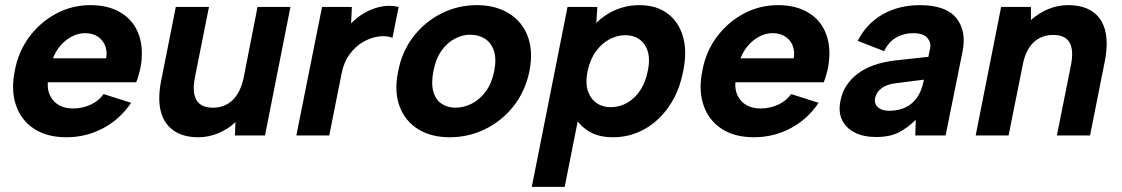

<svg xmlns="http://www.w3.org/2000/svg" viewBox="-20 -527 4365 747"><path d="M238 7Q163 7 112.5 -26Q62 -59 42 -118Q22 -177 38 -254Q52 -328 95 -385Q138 -442 199.5 -474.5Q261 -507 332 -507Q404 -507 453 -476Q502 -445 521 -389.5Q540 -334 526 -260Q523 -249 519.5 -235.5Q516 -222 510 -207H166Q164 -175 176 -152.5Q188 -130 210 -117.5Q232 -105 264 -105Q301 -105 333 -120Q365 -135 383 -161L490 -127Q447 -63 381 -28Q315 7 238 7ZM393 -300Q398 -328 388.5 -350.5Q379 -373 359 -385.5Q339 -398 311 -398Q285 -398 260.5 -385.5Q236 -373 216.5 -351Q197 -329 186 -300Z M1011 0H894L896 -52Q867 -24 829 -8.5Q791 7 752 7Q694 7 657 -18Q620 -43 606.5 -90.5Q593 -138 606 -208L664 -500H793L738 -224Q727 -167 744.5 -137.5Q762 -108 808 -108Q855 -108 885.5 -138Q916 -168 928 -225L982 -500H1110Z M1233 -500H1349L1346 -436Q1371 -462 1401 -478.5Q1431 -495 1464 -501.5Q1497 -508 1531 -500L1507 -380Q1483 -389 1453 -385Q1423 -381 1393 -364Q1363 -347 1340 -315.5Q1317 -284 1308 -236L1261 0H1133Z M1730 7Q1657 7 1606.5 -24.5Q1556 -56 1534.5 -113.5Q1513 -171 1529 -249Q1544 -328 1589.5 -386Q1635 -444 1699 -475.5Q1763 -507 1835 -507Q1907 -507 1959 -475.5Q2011 -444 2033 -386.5Q2055 -329 2040 -251Q2024 -172 1978 -114Q1932 -56 1867.5 -24.5Q1803 7 1730 7ZM1752 -108Q1784 -108 1815 -123.5Q1846 -139 1869.5 -170.5Q1893 -202 1903 -251Q1912 -298 1901.5 -329.5Q1891 -361 1866.5 -376.5Q1842 -392 1810 -392Q1779 -392 1749.5 -376.5Q1720 -361 1697.5 -329.5Q1675 -298 1666 -249Q1657 -202 1666 -170.5Q1675 -139 1698 -123.5Q1721 -108 1752 -108Z M2215 -75 2232 -77 2177 200H2049L2188 -500H2304L2300 -438Q2319 -457 2345 -473Q2371 -489 2402 -498Q2433 -507 2468 -507Q2533 -507 2576.5 -475Q2620 -443 2637 -385.5Q2654 -328 2638 -250Q2623 -172 2583.5 -114Q2544 -56 2487.5 -24.5Q2431 7 2365 7Q2307 7 2269.5 -17Q2232 -41 2215 -75ZM2500 -250Q2514 -313 2489 -351.5Q2464 -390 2412 -390Q2380 -390 2350 -373.5Q2320 -357 2298 -326.5Q2276 -296 2266 -250Q2257 -205 2267 -174Q2277 -143 2300.5 -126.5Q2324 -110 2356 -110Q2391 -110 2421 -127.5Q2451 -145 2471.5 -176.5Q2492 -208 2500 -250Z M2913 7Q2838 7 2787.5 -26Q2737 -59 2717 -118Q2697 -177 2713 -254Q2727 -328 2770 -385Q2813 -442 2874.5 -474.5Q2936 -507 3007 -507Q3079 -507 3128 -476Q3177 -445 3196 -389.5Q3215 -334 3201 -260Q3198 -249 3194.5 -235.5Q3191 -222 3185 -207H2841Q2839 -175 2851 -152.5Q2863 -130 2885 -117.5Q2907 -105 2939 -105Q2976 -105 3008 -120Q3040 -135 3058 -161L3165 -127Q3122 -63 3056 -28Q2990 7 2913 7ZM3068 -300Q3073 -328 3063.5 -350.5Q3054 -373 3034 -385.5Q3014 -398 2986 -398Q2960 -398 2935.5 -385.5Q2911 -373 2891.5 -351Q2872 -329 2861 -300Z M3541 0 3543 -61Q3512 -30 3477 -12Q3442 6 3389 6Q3339 6 3305 -11.5Q3271 -29 3256 -60.5Q3241 -92 3250 -135Q3262 -198 3316 -239.5Q3370 -281 3464 -292L3592 -306L3599 -341Q3603 -362 3587.5 -380Q3572 -398 3532 -398Q3496 -398 3466 -380.5Q3436 -363 3420 -328L3317 -368Q3351 -435 3414 -471Q3477 -507 3559 -507Q3659 -507 3700 -457.5Q3741 -408 3725 -327L3659 0ZM3574 -217 3464 -203Q3430 -199 3409.5 -183.5Q3389 -168 3385 -146Q3380 -125 3395 -110.5Q3410 -96 3440 -96Q3475 -96 3502.5 -109Q3530 -122 3547.5 -147Q3565 -172 3573 -209Z M3875 -500H3991V-449Q4021 -476 4058 -491.5Q4095 -507 4135 -507Q4194 -507 4230.5 -482Q4267 -457 4279.5 -409.5Q4292 -362 4279 -292L4221 0H4092L4147 -275Q4158 -333 4141 -362Q4124 -391 4078 -391Q4031 -391 4000.5 -361.5Q3970 -332 3959 -274L3904 0H3776Z"/></svg>

Font: Albert Sans
Style: Bold Italic
Weight: 700
Italic angle: -11.25°
Designer: Andreas Rasmussen
Foundry: a.Foundry
Version: Version 1.025